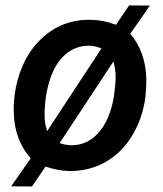

<svg xmlns="http://www.w3.org/2000/svg" viewBox="-20 -611 594 698"><path d="M33.2 -265.6Q40.5 -323.2 63.5 -374.8Q86.4 -426.3 124.5 -464.4Q200.7 -541 309.6 -539.1Q355.5 -538.1 401.9 -521L449.2 -591.3L524.9 -590.8L453.6 -488.3Q508.3 -423.8 511.7 -328.6Q512.7 -300.3 508.8 -259.8Q499 -182.1 461.2 -119.1Q423.3 -56.2 363.8 -22.2Q304.2 11.7 231.9 10.7Q189.9 9.8 145.5 -5.4L96.2 66.9L20.5 66.4L91.8 -35.6Q34.2 -99.1 30.3 -196.3Q28.8 -226.1 32.2 -255.4ZM142.1 -194.8Q141.6 -164.1 151.4 -134.3L348.6 -434.6Q330.1 -443.8 304.2 -444.8Q255.4 -445.3 218.5 -413.8Q181.6 -382.3 162.1 -323.5Q142.6 -264.6 142.1 -194.8ZM400.4 -328.6Q400.9 -357.9 392.1 -387.2L196.8 -90.8Q216.3 -84 236.8 -83Q295.9 -81.5 337.6 -127.9Q379.4 -174.3 394 -259.8Q399.9 -300.8 400.4 -328.6Z"/></svg>

Font: RobotoDraft Medium
Style: Italic
Weight: 500
Italic angle: -12°
Version: Version 2.001152; 2014